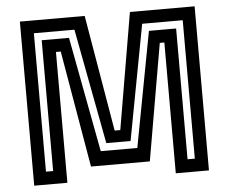

<svg xmlns="http://www.w3.org/2000/svg" viewBox="-51 -758 971 816"><g transform="rotate(-5 435.0 -350.0)"><path d="M62.5 0V-700H339L423.5 -203.5H447.5L532 -700H808V0H666.5V-558H647L561 -60H310L224.5 -558H204V0ZM117.5 -55H148V-613H264.5L357 -121.5H513L605.5 -613H721.5V-55H752.5V-645.5H579.5L487 -153.5H383.5L290.5 -645.5H117.5Z"/></g></svg>

Font: Tourney SemiBold
Style: Regular
Weight: 600
Version: Version 1.015